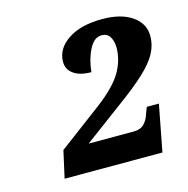

<svg xmlns="http://www.w3.org/2000/svg" viewBox="-74 -896 571 582"><g transform="rotate(-15 211.5 -605.0)"><path d="M60 -386 79 -471 214 -572Q272 -616 293.5 -653Q315 -690 315 -730Q315 -748 307 -762.5Q299 -777 280 -777Q257 -777 241.5 -747Q226 -717 222 -677Q187 -677 167 -691Q147 -705 147 -729Q147 -770 187 -797Q227 -824 295 -824Q354 -824 388.5 -800Q423 -776 423 -737Q423 -709 409.5 -683.5Q396 -658 364.5 -628.5Q333 -599 278 -559L158 -470H299Q321 -470 332.5 -482Q344 -494 349 -511L357 -532H395L367 -386Z"/></g></svg>

Font: Noto Serif SemiCondensed ExtraBold
Style: Italic
Weight: 800
Width: 4
Italic angle: -12°
Designer: Monotype Design Team
Foundry: Monotype Imaging Inc.
Version: Version 2.014; ttfautohint (v1.8.4.7-5d5b)